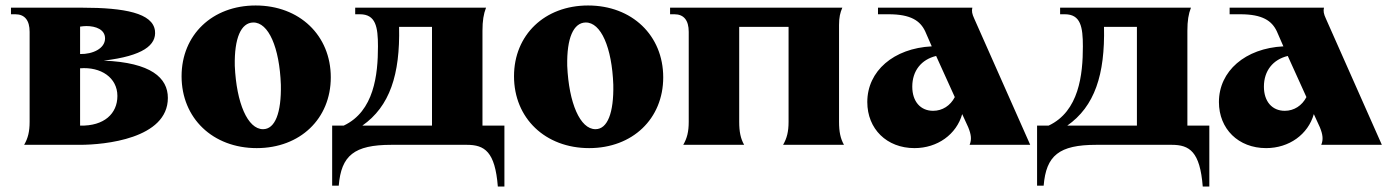

<svg xmlns="http://www.w3.org/2000/svg" viewBox="-20 -528 5073 700"><path d="M68 0H272C360 0 592 -22 592 -171C592 -244 531 -300 358 -307C502 -324 551 -364 545 -416C537 -480 435 -500 279 -500H20V-476H36C70 -476 88 -454 88 -412V-84C88 -48 82 -24 68 0ZM272 -70V-279C348 -285 408 -245 408 -178C408 -114 360 -68 272 -70ZM272 -331V-431C280 -432 287 -433 295 -433C330 -433 363 -420 363 -388C363 -351 318 -330 272 -331Z M916 12C1074 12 1186 -95 1186 -246C1186 -399 1072 -508 912 -508C754 -508 642 -401 642 -250C642 -97 756 12 916 12ZM939 -57C883 -57 842 -152 836 -288C834 -390 859 -445 903 -446C959 -447 999 -355 1004 -219C1006 -117 983 -57 939 -57Z M1555 -70H1301C1401 -140 1439 -256 1435 -430H1555ZM1191 149H1215C1224 39 1271 0 1407 0H1682C1747 0 1785 25 1795 152H1819V-70H1739V-416C1739 -452 1743 -477 1752 -500H1275V-476H1292C1350 -476 1358 -430 1358 -359C1358 -256 1344 -122 1233 -70H1191Z M2128 12C2286 12 2398 -95 2398 -246C2398 -399 2284 -508 2124 -508C1966 -508 1854 -401 1854 -250C1854 -97 1968 12 2128 12ZM2151 -57C2095 -57 2054 -152 2048 -288C2046 -390 2071 -445 2115 -446C2171 -447 2211 -355 2216 -219C2218 -117 2195 -57 2151 -57Z M2471 0H2693C2680 -23 2675 -48 2675 -84V-430H2855V-84C2855 -48 2849 -24 2835 0H3057C3044 -23 3039 -48 3039 -84V-437C3039 -464 3043 -482 3051 -500H2423V-476H2439C2473 -476 2491 -454 2491 -412V-84C2491 -48 2485 -24 2471 0Z M3515 0H3736L3532 -460C3524 -477 3522 -488 3525 -500H3181V-476H3220C3301 -476 3335 -452 3353 -414L3377 -359C3238 -352 3142 -269 3142 -156C3142 -58 3213 12 3314 12C3398 12 3467 -38 3488 -112L3510 -64C3521 -37 3523 -19 3515 0ZM3306 -212C3306 -270 3339 -311 3393 -324L3461 -174C3445 -143 3416 -124 3382 -124C3336 -124 3306 -158 3306 -212Z M4125 -70H3871C3971 -140 4009 -256 4005 -430H4125ZM3761 149H3785C3794 39 3841 0 3977 0H4252C4317 0 4355 25 4365 152H4389V-70H4309V-416C4309 -452 4313 -477 4322 -500H3845V-476H3862C3920 -476 3928 -430 3928 -359C3928 -256 3914 -122 3803 -70H3761Z M4797 0H5018L4814 -460C4806 -477 4804 -488 4807 -500H4463V-476H4502C4583 -476 4617 -452 4635 -414L4659 -359C4520 -352 4424 -269 4424 -156C4424 -58 4495 12 4596 12C4680 12 4749 -38 4770 -112L4792 -64C4803 -37 4805 -19 4797 0ZM4588 -212C4588 -270 4621 -311 4675 -324L4743 -174C4727 -143 4698 -124 4664 -124C4618 -124 4588 -158 4588 -212Z"/></svg>

Font: Sinistre Bold
Style: Regular
Weight: 900
Designer: Jules Durand
Foundry: Collletttivo
Version: Version 69.420;Glyphs 3.2 (3217)